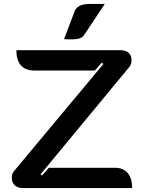

<svg xmlns="http://www.w3.org/2000/svg" viewBox="-20 -955 731 975"><path d="M40 -52Q40 -74 52 -87L505 -630L497 -637L462 -597H152Q109 -597 86 -623.5Q63 -650 63 -700H593Q619 -700 633.5 -686.5Q648 -673 648 -648Q648 -628 636 -614L186 -70L194 -64L228 -103H563Q606 -103 628.5 -76.5Q651 -50 651 0H95Q70 0 55 -14Q40 -28 40 -52ZM360 -900Q366 -916 385 -925.5Q404 -935 435 -935H512L409 -780Q400 -766 385.5 -760.5Q371 -755 337 -755Q317 -755 305 -756Z"/></svg>

Font: K2D SemiBold
Style: Regular
Weight: 600
Designer: Katatrad Aksorn Co.,Ltd.
Foundry: Cadson Demak Co.,Ltd.
Version: Version 1.000; ttfautohint (v1.6)